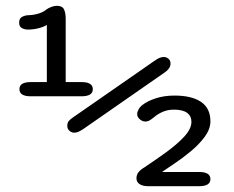

<svg xmlns="http://www.w3.org/2000/svg" viewBox="-20 -642 806 662"><path d="M86 -310Q47 -310 47 -334.5Q47 -359 86 -359H141.5V-556Q129 -548.5 111.2 -544.2Q93.5 -540 75.5 -540Q65.5 -540 55.8 -545Q46 -550 46 -564Q46 -578.5 56 -583.8Q66 -589 76.5 -589.5Q96.5 -590 113.8 -595.5Q131 -601 141 -610Q147.5 -614.5 157.2 -618.2Q167 -622 176 -622Q194.5 -622 200.5 -610Q206.5 -598 206.5 -577.5V-359H261Q300 -359 300 -334.5Q300 -310 261 -310ZM235.5 -184.5Q227 -184.5 219.5 -191Q212 -197.5 212 -208Q212 -218.5 217 -224.5Q222 -230.5 230 -236L511.5 -431.5Q523.5 -440 530.8 -442.8Q538 -445.5 545 -445.5Q553.5 -445.5 560.8 -439.5Q568 -433.5 568 -422.5Q568 -406.5 549 -393L268.5 -198Q256.5 -190 249.5 -187.2Q242.5 -184.5 235.5 -184.5ZM705.5 -223.5Q705.5 -197 685.8 -170.2Q666 -143.5 637.2 -119.8Q608.5 -96 581 -77.8Q553.5 -59.5 538.5 -49H666.5Q705.5 -49 705.5 -24.5Q705.5 0 666.5 0H491.5Q472 0 461.2 -7.2Q450.5 -14.5 450.5 -27Q450.5 -39.5 457.5 -48.2Q464.5 -57 478 -65Q514 -89 551.5 -116Q589 -143 614.5 -170.2Q640 -197.5 640 -222Q640 -242 625 -253Q610 -264 580 -264Q558.5 -264 541.2 -256.5Q524 -249 512.5 -239Q504 -232 496.8 -227.5Q489.5 -223 481 -223Q471 -223 462 -230.8Q453 -238.5 453 -248.5Q453 -256 457.8 -264.8Q462.5 -273.5 471 -280Q488 -293.5 517 -303Q546 -312.5 582 -312.5Q640.5 -312.5 673 -290.8Q705.5 -269 705.5 -223.5Z"/></svg>

Font: Sono Medium
Style: Regular
Weight: 500
Designer: Tyler Finck
Foundry: Tyler Finck
Version: Version 2.112